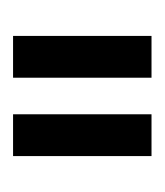

<svg xmlns="http://www.w3.org/2000/svg" viewBox="1 -663 252 294"><g transform="rotate(90 127.0 -516.0)"><path d="M155 -622H219V-410H155ZM35 -622H99V-410H35Z"/></g></svg>

Font: Teko Light
Style: Regular
Weight: 300
Designer: Manushi Parikh, Jonny Pinhorn
Foundry: Indian Type Foundry
Version: Version 1.105;PS 1.0;hotconv 1.0.78;makeotf.lib2.5.61930; tt